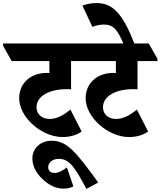

<svg xmlns="http://www.w3.org/2000/svg" viewBox="-90 -910 1046 1251"><path d="M319 -17C370 -17 413 -32 442 -53L369 -196C321 -157 278 -135 234 -135C182 -135 148 -166 148 -211C148 -284 231 -329 344 -329C353 -329 366 -329 373 -328V-512H503V-527L446 -627H-70V-612L-14 -512H232V-434C226 -435 221 -435 215 -435C113 -435 35 -371 35 -270C35 -147 179 -17 319 -17Z M323 319C349 319 366 315 388 305L346 181C314 205 289 217 265 217C241 217 224 203 224 179C224 150 251 125 293 125C361 125 397 177 473 321L550 279C402 75 345 7 246 7C173 7 121 57 121 123C121 174 148 220 186 256C224 292 269 319 323 319Z M752 -17C803 -17 846 -32 875 -53L802 -196C754 -157 711 -135 667 -135C615 -135 581 -166 581 -211C581 -284 664 -329 777 -329C786 -329 799 -329 806 -328V-512H936V-527L879 -627H363V-612L419 -512H665V-434C659 -435 654 -435 648 -435C546 -435 468 -371 468 -270C468 -147 612 -17 752 -17Z M719 -615H790C711 -821 645 -890 540 -890C507 -890 479 -885 447 -874L512 -735C538 -745 564 -750 587 -750C617 -750 641 -742 661 -720C681 -698 698 -665 719 -615Z"/></svg>

Font: Noto Serif Devanagari Condensed Black
Style: Regular
Weight: 900
Width: 3
Designer: Universal Thirst, Indian Type Foundry and the Monotype Design Team
Foundry: Monotype Imaging Inc.
Version: Version 2.004